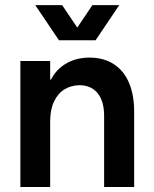

<svg xmlns="http://www.w3.org/2000/svg" viewBox="-20 -748 618 768"><path d="M61.5 -503.9H180.7V-429.7H184.1Q204.6 -470.7 244.9 -494.1Q285.2 -517.6 337.9 -517.6Q394.5 -517.6 434.8 -491.7Q475.1 -465.8 495.8 -417.2Q516.6 -368.7 516.6 -301.8V0H396.5V-282.2Q397 -341.8 371.3 -374.3Q345.7 -406.7 297.9 -407.2Q265.1 -406.7 238.8 -391.1Q212.4 -375.5 196.5 -342.8Q180.7 -310.1 180.7 -261.7V0H61.5ZM228.5 -727.5 289.1 -637.7 349.6 -727.5H457L362.3 -586.9H215.8L121.1 -727.5Z"/></svg>

Font: Wanted Sans SemiBold
Style: Regular
Weight: 600
Designer: Original Design by Kil Hyung-jin and Kang Hanbin, Wanted Lab, Inc; Hangeul from Source Han Sans by Jang Soo-young and Ka
Foundry: Wanted Lab, Inc.
Version: Version 1.003